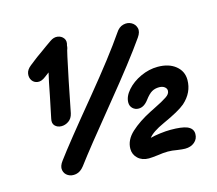

<svg xmlns="http://www.w3.org/2000/svg" viewBox="-104 -854 1134 1002"><g transform="rotate(-15 463.0 -353.0)"><path d="M143 -317Q137 -292 150 -278.5Q163 -265 184 -264.5Q205 -264 224 -277Q243 -290 249 -317L282 -483Q316 -649 319 -649Q321 -656 321 -663Q329 -687 317.5 -702.5Q306 -718 285.5 -721Q265 -724 244 -709L214 -688Q205 -681 188.5 -669.5Q172 -658 171 -657Q169 -656 155.5 -646Q142 -636 136 -631L113 -613Q90 -595 87 -574Q84 -553 94.5 -537.5Q105 -522 125 -519.5Q145 -517 168 -535L192 -553Q182 -512 167 -433Q151 -354 143 -317ZM238 -34Q295 -111 462 -315Q616 -503 689 -608Q708 -635 702 -656.5Q696 -678 676.5 -688.5Q657 -699 633 -693Q609 -687 592 -660Q518 -552 374 -377Q199 -165 144 -90Q124 -64 128 -42.5Q132 -21 150.5 -10Q169 1 193.5 -3.5Q218 -8 238 -34ZM582 16Q596 16 630 12Q662 7 686 7Q709 7 736 12Q764 16 778 16Q809 16 829 -1Q849 -18 849 -45Q849 -75 817 -88Q789 -99 729 -99Q704 -99 672.5 -95Q641 -91 619 -85Q640 -113 704 -142Q793 -182 826 -210Q882 -260 882 -328Q882 -375 845.5 -404.5Q809 -434 749 -434Q702 -434 656.5 -413Q611 -392 582 -359Q553 -326 553 -293Q553 -274 566 -261.5Q579 -249 598 -249Q627 -249 651 -281Q672 -309 689 -319Q706 -329 729 -329Q747 -329 758 -320.5Q769 -312 769 -300Q769 -282 747 -268Q725 -253 678 -230L654 -218Q587 -184 544 -144.5Q501 -105 501 -57Q501 -26 523.5 -5Q546 16 582 16Z"/></g></svg>

Font: Balsamiq Sans
Style: Bold Italic
Weight: 700
Italic angle: -12°
Designer: Michael Angeles
Foundry: Balsamiq SRL
Version: Version 1.020; ttfautohint (v1.8.4.7-5d5b);gftools[0.9.26]